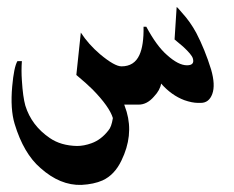

<svg xmlns="http://www.w3.org/2000/svg" viewBox="-20 -312 662 544"><path d="M324.2 -124Q360.4 -124 375 -156.2Q387.7 -183.6 386.7 -236.3H394.5Q423.8 -181.6 453.1 -156.2Q485.4 -127 509.8 -127Q532.2 -127 526.4 -146.5Q523.4 -157.2 499 -179.7Q490.2 -187.5 474.6 -200.2L480.5 -292Q482.4 -292 496.1 -275.4Q518.6 -251 536.1 -218.8Q560.5 -171.9 578.1 -115.2Q590.8 -71.3 581.5 -45.9Q572.3 -20.5 548.8 -20.5H541Q524.4 -20.5 502 -28.3Q465.8 -42 436.5 -75.2Q433.6 -56.6 416 -38.1Q396.5 -15.6 373 -15.6H332L338.9 4.9Q358.4 72.3 324.2 142.6Q304.7 183.6 270.5 199.2Q246.1 210 210.9 211.9Q150.4 213.9 94.7 164.1Q46.9 123 21.5 39.1Q8.8 -2.9 14.6 -67.4Q19.5 -122.1 29.3 -138.7H42Q40 -112.3 42 -84Q44.9 -37.1 51.8 -12.7Q69.3 43.9 121.1 79.1Q152.3 100.6 198.2 101.6Q217.8 101.6 239.3 93.8Q266.6 84 287.1 57.6Q295.9 47.9 299.8 22.5Q290 -9.8 242.2 -58.6Q226.6 -74.2 196.3 -99.6L209 -219.7Q230.5 -186.5 263.7 -158.2Q304.7 -124 324.2 -124Z"/></svg>

Font: Thabit-Bold-Oblique
Style: Bold Oblique
Weight: 700
Designer: Regenerated by Nadim Shaikli
Foundry: MAK Alagha
Version: 0.01